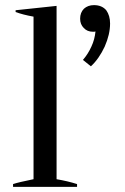

<svg xmlns="http://www.w3.org/2000/svg" viewBox="-20 -730 489 750"><path d="M304 -496C304 -496 335 -471 335 -471C356 -490 374 -516 389 -548C403 -580 410 -610 410 -638C410 -659 405 -676 395 -690C384 -703 368 -710 347 -710C331 -710 318 -705 308 -696C298 -686 293 -673 293 -657C293 -642 298 -630 307 -621C316 -611 328 -606 343 -606C347 -606 350 -606 353 -607C351 -587 346 -567 337 -548C328 -528 317 -511 304 -496ZM31 -11C31 -11 31 0 31 0C31 0 281 0 281 0C281 0 281 -11 281 -11C256 -19 230 -25 201 -30C201 -30 201 -707 201 -707C201 -707 41 -690 41 -690C41 -690 41 -683 41 -683C60 -676 83 -670 111 -665C111 -665 111 -30 111 -30C72 -22 46 -16 31 -11Z"/></svg>

Font: BUSH 25 TRIRONG 0515 A
Style: Regular
Weight: 400
Designer: Katatrad Team
Foundry: CadsonDemak